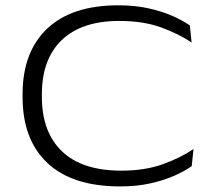

<svg xmlns="http://www.w3.org/2000/svg" viewBox="-20 -672 795 706"><path d="M422 13.5Q246 13.5 154.5 -72.5Q63 -158.5 63 -315.5V-325.5Q63 -481 153.5 -566.8Q244 -652.5 415 -652.5Q477 -652.5 527 -641.2Q577 -630 615 -613Q653 -596 678 -578.5L684.5 -515.5Q638.5 -547 573 -571Q507.5 -595 418.5 -595Q280.5 -595 207.2 -524.8Q134 -454.5 134 -325.5V-315.5Q134 -186.5 208 -115.5Q282 -44.5 426.5 -44.5Q513 -44.5 578.8 -68.2Q644.5 -92 691.5 -124L685 -61Q659.5 -43 621.2 -26Q583 -9 533.2 2.2Q483.5 13.5 422 13.5Z"/></svg>

Font: Anek Latin Expanded Light
Style: Regular
Weight: 300
Width: 7
Designer: Yesha Goshar
Foundry: Ek Type
Version: Version 1.003